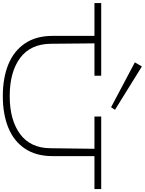

<svg xmlns="http://www.w3.org/2000/svg" viewBox="148 -1163 1028 1364"><g transform="rotate(90 662.0 -481.0)"><path d="M1323 -638H1089V-339Q1089 -224 1036.5 -145Q984 -66 888 -26.5Q792 13 663 13Q533 13 437 -26.5Q341 -66 288 -145Q235 -224 235 -339V-638H2V-686H518V-638H288L291 -326Q293 -183 392.5 -109.5Q492 -36 663 -36Q832 -36 932 -109.5Q1032 -183 1033 -325L1037 -638H808V-686H1323ZM452 -975 423 -925 742 -756 760 -784Z"/></g></svg>

Font: BioRhyme Expanded Light
Style: Regular
Weight: 300
Width: 7
Designer: Aoife Mooney
Foundry: Aoife Mooney Type
Version: Version 1.000